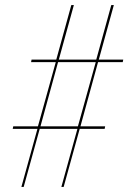

<svg xmlns="http://www.w3.org/2000/svg" viewBox="-20 -734 504 754"><path d="M64 0 127 -228H30L32 -238H129L199 -490H102L104 -500H201L260 -714H270L211 -500H358L417 -714H427L368 -500H464L462 -490H365L296 -238H393L391 -228H293L230 0H221L284 -228H136L73 0ZM139 -238H286L356 -490H208Z"/></svg>

Font: Noto Serif Display ExtraCondensed ExtraBold
Style: Italic
Weight: 800
Width: 2
Italic angle: -12°
Designer: Monotype Design Team
Foundry: Monotype Imaging Inc.
Version: Version 2.009